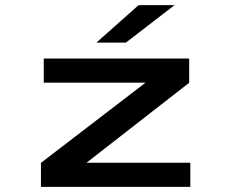

<svg xmlns="http://www.w3.org/2000/svg" viewBox="-20 -728 915 748"><path d="M139.5 0V-93.5L547 -406H150.5V-500H717V-405.5L317 -94H721.5V0ZM470.5 -562H355.5L520 -708H660Z"/></svg>

Font: Trispace SemiExpanded Medium
Style: Regular
Weight: 500
Width: 6
Designer: Tyler Finck
Foundry: Etcetera Type Company
Version: Version 1.210; ttfautohint (v1.8.3)